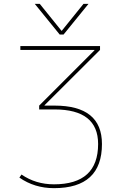

<svg xmlns="http://www.w3.org/2000/svg" viewBox="-20 -970 632 1000"><path d="M300 -810H302L415 -950H441L311 -790H291L161 -950H187ZM491 -220Q491 -400 264 -400H184V-420L472 -708V-710H86V-730H501V-710L212 -422V-420H264Q511 -420 511 -220Q511 10 261 10Q160 10 81 -45L92 -61Q166 -10 261 -10Q491 -10 491 -220Z"/></svg>

Font: M PLUS 1p Thin
Style: Regular
Weight: 250
Version: Version 1.062